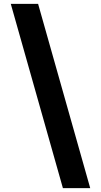

<svg xmlns="http://www.w3.org/2000/svg" viewBox="-20 -801 525 998"><path d="M449 177 178 -781H36L307 177Z"/></svg>

Font: Merriweather Sans Black
Style: Regular
Weight: 900
Designer: Eben Sorkin
Foundry: Eben Sorkin
Version: Version 1.008; ttfautohint (v1.7.19-72a1) -l 8 -r 50 -G 200 